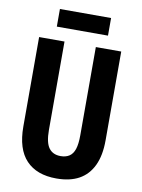

<svg xmlns="http://www.w3.org/2000/svg" viewBox="-96 -945 754 1020"><g transform="rotate(10 281.0 -435.0)"><path d="M503 -235Q503 -153 477 -98.5Q451 -44 402 -17Q353 10 280 10Q174 10 117 -50Q60 -110 60 -232V-714H197V-237Q197 -169 218.5 -140Q240 -111 282 -111Q310 -111 329 -123.5Q348 -136 357 -163.5Q366 -191 366 -238V-714H503ZM419 -880V-785H143V-880Z"/></g></svg>

Font: Noto Sans Khmer ExtraCondensed
Style: Bold
Weight: 700
Width: 2
Designer: Danh Hong and the Monotype Design Team
Foundry: Monotype Imaging Inc.
Version: Version 2.004